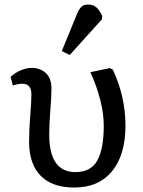

<svg xmlns="http://www.w3.org/2000/svg" viewBox="-20 -817 632 851"><path d="M289.1 -573.2 253.9 -590.8 320.8 -753.9Q330.1 -776.4 340.6 -786.6Q351.1 -796.9 370.1 -796.9Q393.6 -796.9 407.7 -783.9Q421.9 -771 433.1 -746.1L432.1 -731.9ZM309.1 14.2Q211.4 14.2 160.2 -38.1Q108.9 -90.3 108.9 -189Q108.9 -242.2 114 -303Q119.1 -363.8 119.1 -399.9Q119.1 -445.8 79.1 -445.8Q59.6 -445.8 37.1 -438L26.9 -476.1Q47.9 -495.6 73.2 -505.9Q98.6 -516.1 121.1 -516.1Q158.2 -516.1 183.1 -493.2Q208 -470.2 208 -425.8Q208 -386.2 203.1 -327.9Q198.2 -269.5 198.2 -220.2Q198.2 -54.2 314.9 -54.2Q382.8 -54.2 411.4 -106Q439.9 -157.7 439.9 -259.8Q439.9 -363.8 380.9 -497.1L466.8 -515.1L480 -508.8Q536.1 -388.2 536.1 -259.8Q536.1 -130.4 476.6 -58.1Q417 14.2 309.1 14.2Z"/></svg>

Font: Literata Book
Style: Regular
Weight: 400
Designer: Latin by Veronika Burian and Jose Scaglione. Greek by Irene Vlachou. Cyrillic by Vera Evstafieva
Foundry: TypeTogether
Version: Version 2.003;PS 002.003;hotconv 1.0.88;makeotf.lib2.5.64775